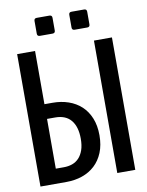

<svg xmlns="http://www.w3.org/2000/svg" viewBox="-97 -973 796 1041"><g transform="rotate(-10 301.0 -452.0)"><path d="M178.7 -805.2Q164.1 -805.2 164.1 -819.8V-889.6Q164.1 -904.3 178.7 -904.3H248.5Q263.2 -904.3 263.2 -889.6V-819.8Q263.2 -805.2 248.5 -805.2ZM370.1 -805.2Q355.5 -805.2 355.5 -819.8V-889.6Q355.5 -904.3 370.1 -904.3H439.5Q454.1 -904.3 454.1 -889.6V-819.8Q454.1 -805.2 439.5 -805.2ZM40 -729H138.7V-436H183.1Q230.5 -436 270.8 -422.1Q311 -408.2 340.6 -380.9Q370.1 -353.5 386.7 -312.7Q403.3 -272 403.3 -218.3Q403.3 -164.6 386.5 -123.5Q369.6 -82.5 340.1 -55.2Q310.5 -27.8 270.3 -13.9Q230 0 183.1 0H40ZM462.9 -729H562V0H462.9ZM183.1 -81.1Q208 -81.1 229.5 -88.6Q251 -96.2 266.6 -112.8Q282.2 -129.4 291.3 -155.3Q300.3 -181.2 300.3 -217.8Q300.3 -283.2 271 -319.1Q241.7 -355 183.1 -355H138.7V-81.1Z"/></g></svg>

Font: Hack
Style: Regular
Weight: 400
Monospace: yes
Designer: Christopher Simpkins
Foundry: Christopher Simpkins
Version: Version 2.019; ttfautohint (v1.4.1) -l 4 -r 80 -G 350 -x 0 -